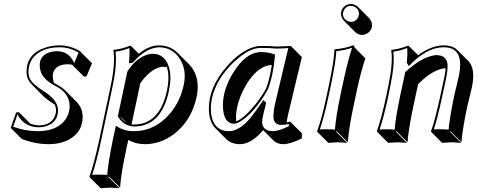

<svg xmlns="http://www.w3.org/2000/svg" viewBox="-20 -671 2441 982"><path d="M62.5 -96.2 76.7 -97.2 133.3 -40.5Q133.3 -40.5 133.3 -39.6Q156.2 -30.3 178.7 -29.8Q236.8 -29.8 258.3 -71.8Q266.6 -88.9 266.6 -108.4Q266.1 -122.6 260.3 -135.7Q258.8 -136.7 257.8 -137.2Q219.7 -161.6 201.7 -179.2L145.5 -235.8Q130.9 -251 123.5 -265.1Q115.7 -281.7 115.7 -303.2Q115.7 -395 210 -426.8Q245.6 -439 286.1 -439Q341.8 -438.5 392.6 -407.2L394 -403.8L450.7 -347.7L422.4 -280.3L409.2 -279.3L352.5 -335.9Q352.1 -337.4 351.6 -339.4Q339.4 -342.3 327.1 -342.3Q267.6 -342.3 252.9 -301.3Q249.5 -291 250 -280.3Q250.5 -261.7 255.9 -247.1Q263.2 -243.2 270.5 -238.8Q296.4 -225.1 313 -209L369.6 -152.3Q402.8 -118.7 402.8 -73.7Q402.8 4.4 332 43Q288.1 66.4 228.5 66.4Q157.7 65.9 91.3 39.6L34.7 -17.1ZM69.8 -86.4 47.4 -22.9Q109.4 -0.5 171.9 0Q276.4 0 318.4 -65.4Q336.4 -94.7 336.4 -129.9Q335 -193.8 266.1 -230Q198.2 -264.6 186.5 -311Q183.6 -323.7 183.1 -336.9Q183.1 -390.6 239.7 -405.3Q254.9 -409.2 270.5 -409.2Q329.6 -409.2 355.5 -356.4Q357.9 -351.6 359.4 -347.7L381.8 -401.9Q335.9 -429.2 286.1 -429.2Q193.4 -429.2 150.4 -377Q126 -346.2 125.5 -303.2Q126 -282.7 132.3 -269.5Q147.9 -239.3 206.5 -202.6Q275.9 -158.2 276.9 -108.4Q276.9 -45.9 216.8 -25.9Q198.2 -20 178.7 -20Q122.1 -20 86.9 -59.6Q75.7 -72.3 69.8 -86.4Z M546.9 -234.9Q570.3 -347.2 560.1 -413.1L562 -416Q604 -420.4 644 -437Q648.9 -436.5 650.4 -435.5L689.9 -396Q741.2 -439 795.4 -439Q850.1 -438 888.2 -400.9L944.8 -344.2Q998.5 -290.5 990.2 -203.1Q988.8 -190.4 986.3 -178.2Q959.5 -51.8 866.7 17.1Q799.3 66.4 720.2 66.4Q671.9 65.9 636.2 44.4L626.5 88.4Q598.1 221.2 594.2 288.6L537.6 231.9L534.7 234.9L591.3 291.5Q591.3 291.5 546.4 288.6Q544.9 288.6 543.9 288.6L494.6 291.5L438 234.9L437.5 231.9Q460.9 168 490.2 32.2ZM833.5 -327.6Q824.7 -329.1 816.9 -329.6Q773.9 -329.6 726.6 -281.2Q710 -263.7 697.3 -244.6L652.8 -34.7Q659.7 -33.7 667 -34.2Q796.9 -35.6 834 -208Q849.1 -280.3 833.5 -327.6ZM626.5 -43.9 593.3 -77.1Q601.1 -65.9 608.9 -57.6Q617.7 -49.3 626.5 -43.9ZM556.6 -232.9 500 34.2Q473.1 160.6 451.2 223.1Q467.3 221.7 487.8 222.2Q511.7 222.2 528.3 223.6Q533.7 156.2 560.1 29.8L572.8 -27.8L584.5 -20.5Q619.1 0 663.6 0Q773.9 0 851.6 -92.8Q902.3 -154.3 919.9 -237.3Q938 -323.2 890.6 -382.8Q861.8 -417.5 821.3 -426.3Q808.1 -428.7 795.4 -429.2Q727.1 -427.7 662.1 -353.5L659.7 -350.6L639.6 -347.2L640.6 -360.4Q643.6 -394.5 642.1 -425.3Q606.4 -411.6 570.8 -406.7Q579.1 -339.8 556.6 -232.9ZM631.3 -304.7 632.3 -306.2Q672.4 -370.1 730.5 -390.6Q746.6 -396 760.3 -396Q820.3 -396 842.8 -332Q851.6 -305.2 851.6 -272Q851.1 -240.7 843.8 -206.1Q807.6 -35.6 683.6 -24.9Q674.8 -24.4 667 -23.9Q615.2 -25.4 585 -71.8L582.5 -75.2Z M1188 -50.3Q1228.5 -65.4 1288.6 -140.1Q1319.8 -179.2 1341.3 -219.2Q1358.4 -263.7 1370.1 -338.4Q1307.1 -337.9 1248.5 -252.9Q1190.9 -161.1 1187 -76.7Q1187 -61.5 1188 -50.3ZM1325.7 -5.4Q1266.1 65.9 1207 66.4Q1163.1 65.9 1137.7 41L1081.1 -15.6Q1048.3 -49.3 1048.3 -117.2Q1048.3 -224.6 1138.2 -329.1Q1209.5 -411.6 1282.2 -431.6Q1298.3 -436 1311.5 -436Q1365.2 -436 1391.1 -433.1Q1402.3 -432.6 1467.3 -436L1523.9 -379.4L1452.6 -81.5Q1448.2 -62 1446.3 -44.9Q1456.5 -46.9 1465.3 -48.8L1467.3 -45.9L1523.9 10.7V36.6Q1464.8 66.4 1428.7 66.4Q1397.5 65.4 1380.4 49.3ZM1386.7 -140.1 1454.6 -425.3Q1400.9 -421.4 1390.1 -422.9Q1362.3 -425.8 1311.5 -425.8Q1253.4 -425.8 1177.2 -354.5Q1086.9 -269.5 1064 -168Q1058.1 -141.1 1058.1 -117.2Q1060.1 -1.5 1150.4 0Q1206.5 0 1265.6 -73.7Q1286.6 -100.1 1319.8 -149.4L1326.7 -159.7L1341.3 -145L1327.1 -87.4Q1320.3 -60.1 1320.3 -43Q1325.2 -2.4 1372.1 0Q1407.2 -0.5 1457.5 -25.9V-36.6Q1435.1 -31.7 1417.5 -32.2Q1385.7 -32.2 1379.4 -63.5Q1378.4 -69.3 1378.4 -74.2Q1378.9 -105.5 1386.7 -140.1ZM1350.6 -215.3 1350.1 -214.4Q1299.8 -121.6 1232.9 -66.4Q1198.2 -38.6 1177.2 -38.1Q1120.6 -40 1120.1 -132.8Q1120.1 -216.8 1176.3 -304.7Q1234.9 -397 1304.2 -404.3Q1309.6 -404.8 1314.5 -404.8Q1354 -404.3 1379.9 -394L1387.2 -391.6L1386.2 -383.8Q1377.4 -284.7 1350.6 -215.3Z M1662.1 -234.9Q1689 -362.3 1690.4 -416L1692.9 -418.9Q1741.2 -422.9 1785.2 -439Q1789.1 -438.5 1791 -437Q1793 -433.6 1792.5 -429.2L1848.6 -372.6Q1824.2 -300.3 1802.2 -194.3L1787.1 -123.5Q1764.2 -14.2 1758.8 56.6L1702.1 0L1699.2 2.9L1755.9 59.6Q1753.9 59.6 1708.5 56.6Q1708.5 56.6 1659.2 59.6L1602.5 2.9L1602.1 0Q1627 -68.8 1650.4 -180.2ZM1724.1 -600.1Q1724.1 -630.4 1752.4 -645.5Q1763.7 -650.9 1774.9 -650.9Q1795.4 -649.9 1810.5 -635.7L1867.2 -579.1Q1881.8 -563 1882.8 -543.5Q1882.8 -513.2 1854 -498Q1842.8 -492.7 1831.5 -492.2Q1811 -493.2 1795.9 -507.8L1739.3 -564.5Q1724.6 -580.6 1724.1 -600.1ZM1733.9 -600.1Q1733.9 -574.7 1758.8 -563Q1767.6 -559.1 1774.9 -559.1Q1800.3 -559.1 1812 -583.5Q1815.9 -592.3 1815.9 -600.1Q1815.9 -625.5 1791.5 -637.2Q1782.7 -641.1 1774.9 -641.1Q1749.5 -641.1 1737.8 -616.2Q1733.9 -607.9 1733.9 -600.1ZM1671.9 -232.9 1660.2 -177.7Q1637.7 -71.8 1615.7 -8.8Q1632.3 -10.3 1651.9 -9.8Q1675.8 -9.8 1692.9 -8.3Q1698.7 -77.6 1720.7 -182.1L1735.8 -252.9Q1758.3 -358.4 1780.8 -426.8Q1741.7 -413.6 1700.2 -409.7Q1697.3 -353.5 1671.9 -232.9Z M2369.1 -123.5Q2344.7 -6.3 2340.3 56.6L2283.7 0L2281.7 2.9L2338.4 59.6Q2336.4 59.6 2290.5 56.6Q2290.5 56.6 2241.2 59.6L2184.6 2.9V0Q2205.1 -56.2 2231.9 -180.2L2252.9 -277.8Q2258.3 -304.2 2259.3 -322.3Q2195.8 -316.9 2124 -246.1Q2120.6 -242.7 2118.2 -240.2L2093.3 -123.5Q2068.8 -6.8 2064.5 56.6L2007.8 0L2004.9 2.9L2061.5 59.6Q2059.6 59.6 2014.2 56.6L1965.3 59.6L1908.7 2.9L1907.7 0Q1932.1 -70.3 1955.6 -180.2L1966.8 -234.9Q1990.7 -349.1 1981 -413.1L1982.9 -416Q2024.9 -420.4 2064.9 -437Q2069.8 -436.5 2071.3 -435.5L2118.2 -388.7Q2186 -438.5 2249 -439Q2295.9 -438.5 2319.3 -415L2376 -358.4Q2413.1 -319.3 2393.6 -224.6Q2390.1 -208.5 2381.3 -173.8Q2372.6 -139.2 2369.1 -123.5ZM2073.2 -349.6 2070.8 -352.1 2072.8 -349.1ZM2303.2 -182.1Q2306.6 -198.2 2315.2 -232.9Q2323.7 -267.6 2327.1 -283.2Q2353 -409.7 2275.4 -426.8Q2262.7 -429.2 2249 -429.2Q2174.3 -429.2 2096.2 -357.9Q2087.4 -349.6 2080.1 -341.8L2071.3 -333L2060.5 -349.6L2061 -353Q2064.9 -392.6 2063 -425.3Q2027.3 -411.6 1991.7 -406.7Q1999.5 -341.8 1976.6 -232.9L1965.8 -178.2Q1943.4 -73.7 1921.4 -8.3Q1939 -9.8 1958 -9.8Q1981 -9.8 1998.5 -7.8Q2003.4 -69.8 2026.9 -182.1L2052.7 -301.8L2054.7 -304.2Q2140.1 -382.3 2210 -389.2Q2269 -389.2 2269.5 -333Q2269.5 -331.5 2269.5 -331.1Q2269 -309.1 2262.7 -275.9L2241.7 -177.7Q2216.3 -59.6 2198.7 -8.8Q2216.8 -10.3 2233.9 -9.8Q2255.9 -9.8 2274.4 -7.8Q2279.8 -69.8 2303.2 -182.1Z"/></svg>

Font: Linux Biolinum Shadow O
Style: Italic
Weight: 400
Italic angle: -12°
Designer: Philipp H. Poll
Foundry: Philipp H. Poll
Version: Version 0.6.2